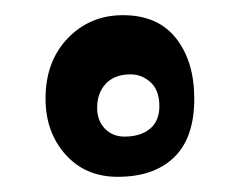

<svg xmlns="http://www.w3.org/2000/svg" viewBox="-20 -214 316 253"><path d="M135 19Q92.5 19 66.2 -10.5Q40 -40 40 -84Q40 -133 69.2 -163.5Q98.5 -194 142 -194Q188 -194 212 -163.5Q236 -133 236 -84Q236 -32.5 209.5 -6.8Q183 19 135 19ZM144 -34Q165 -34 177.5 -44.2Q190 -54.5 190 -74Q190 -95 178.5 -105.5Q167 -116 152 -116Q131 -116 119.5 -103.8Q108 -91.5 108 -72Q108 -55 118.2 -44.5Q128.5 -34 144 -34Z"/></svg>

Font: Kablammo
Style: Regular
Weight: 400
Designer: Travis Kochel, Lizy Gershenzon, Daria Petrova, Ethan Cohen
Foundry: Vectro Type Foundry
Version: Version 1.002